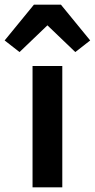

<svg xmlns="http://www.w3.org/2000/svg" viewBox="-66 -806 408 826"><path d="M80 -786 -46 -632 18 -582 138 -697 258 -582 322 -632 196 -786ZM202 0V-522H74V0Z"/></svg>

Font: IBM Plex Thai Looped SemiBold
Style: Regular
Weight: 600
Designer: Mike Abbink, Paul van der Laan, Pieter van Rosmalen, Ben Mitchell, Mark Frömberg
Foundry: Bold Monday
Version: Version 1.0